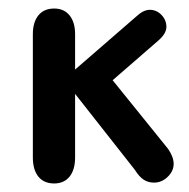

<svg xmlns="http://www.w3.org/2000/svg" viewBox="-20 -420 443 450"><path d="M156 -257V-340Q156 -368 143 -384Q130 -400 107 -400Q83 -400 70 -384Q57 -368 57 -340V-51Q57 -22 70 -6Q83 10 107 10Q130 10 143 -6Q156 -22 156 -51V-200L296 -22Q306 -6 316.5 1Q327 8 341 8Q359 8 373 -5.5Q387 -19 387 -36Q387 -52 374 -71L244 -232L350 -324Q370 -341 370 -357Q370 -373 358.5 -385Q347 -397 331 -397Q316 -397 299 -381Z"/></svg>

Font: Beiruti SemiBold
Style: Regular
Weight: 600
Designer: Arlette Boutros
Foundry: Boutros
Version: Version 1.41